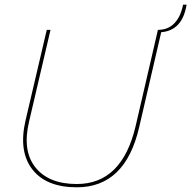

<svg xmlns="http://www.w3.org/2000/svg" viewBox="-20 -787 814 817"><path d="M774 -767Q756 -657 666 -650L572 -245Q513 10 307 10Q176 10 117 -67Q58 -144 89 -276L179 -660H195L104 -271Q74 -146 130.5 -75Q187 -4 307 -4Q499 -4 557 -250L652 -660H653Q695 -660 722 -688Q749 -716 759 -767Z"/></svg>

Font: Elaine Sans Thin
Style: Italic
Weight: 250
Italic angle: -13°
Designer: Wei Huang
Foundry: Wei Huang
Version: Version 2.001;December 24, 2019;FontCreator 12.0.0.2547 64-b